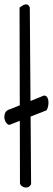

<svg xmlns="http://www.w3.org/2000/svg" viewBox="-54 -849 242 876"><path d="M-5.9 -281.2Q-13.7 -276.4 -22 -284.7Q-30.3 -293 -33.2 -306.2Q-36.1 -319.3 -30.8 -333Q-25.4 -346.7 -5.9 -351.6L146.5 -413.1Q156.2 -413.1 161.1 -405.8Q166 -398.4 167 -387.2Q168 -376 165.5 -364.3Q163.1 -352.5 158.2 -345.7ZM35.2 -814.5Q41 -818.4 47.4 -822.8Q53.7 -827.1 60.5 -828.6Q67.4 -830.1 72.8 -827.1Q78.1 -824.2 82 -814.5L87.9 -8.8Q83 1 75.2 4.4Q67.4 7.8 59.6 6.3Q51.8 4.9 45.4 0Q39.1 -4.9 37.1 -11.7Z"/></svg>

Font: Shadows Into Light Two
Style: Regular
Weight: 400
Designer: Kimberly Geswein
Foundry: Kimberly Geswein
Version: Version 1.003 2012